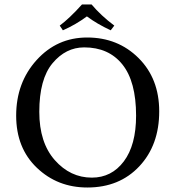

<svg xmlns="http://www.w3.org/2000/svg" viewBox="-20 -825 781 855"><path d="M388 -805Q429 -756 489 -711L473 -690Q411 -719 367 -752Q317 -715 260 -690L246 -711Q289 -743 345 -805ZM355 -614Q273 -614 214 -543.5Q155 -473 155 -327Q155 -190 224 -112Q293 -34 389 -34Q477 -34 531.5 -106.5Q586 -179 586 -310Q586 -462 525 -538Q464 -614 355 -614ZM689 -329Q689 -179 600.5 -84.5Q512 10 369 10Q236 10 144 -78Q52 -166 52 -310Q52 -457 143 -557.5Q234 -658 368 -658Q505 -658 597 -566.5Q689 -475 689 -329Z"/></svg>

Font: Libertinus Sans
Style: Regular
Weight: 400
Designer: Philipp H. Poll
Foundry: Khaled Hosny
Version: Version 6.1